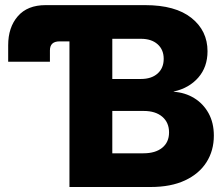

<svg xmlns="http://www.w3.org/2000/svg" viewBox="-20 -748 898 768"><path d="M12.7 -501V-566.9Q12.7 -638.7 51.3 -683.1Q89.8 -727.5 162.6 -727.5H560.5Q681.6 -727.5 745.8 -676.3Q810.1 -625 810.1 -543Q810.1 -480 773.2 -437.7Q736.3 -395.5 674.8 -381.8V-380.9Q720.2 -377.9 756.6 -355.7Q793 -333.5 814.2 -295.2Q835.4 -256.8 835.4 -205.6Q835.4 -145.5 805.9 -99.1Q776.4 -52.7 720 -26.4Q663.6 0 582.5 0H257.8V-582.5H218.3Q179.7 -582.5 179.7 -546.4V-501ZM429.2 -134.8H553.7Q601.6 -134.8 628.9 -157Q656.2 -179.2 656.2 -218.3Q656.2 -257.8 629.2 -281Q602.1 -304.2 554.7 -304.2H429.2ZM429.2 -432.1H543.9Q585.9 -432.1 610.4 -453.9Q634.8 -475.6 634.8 -512.7Q634.8 -549.3 610.4 -571Q585.9 -592.8 543.9 -592.8H429.2Z"/></svg>

Font: Inter Display ExtraBold
Style: Regular
Weight: 800
Designer: Rasmus Andersson
Foundry: rsms
Version: Version 4.000;git-a52131595